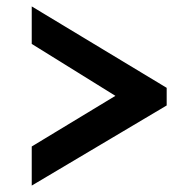

<svg xmlns="http://www.w3.org/2000/svg" viewBox="-20 -558 588 599"><path d="M500 -229 79 21V-101L340 -259L79 -421V-538L500 -284Z"/></svg>

Font: Raleway Thin SemiBold
Style: Italic
Weight: 600
Italic angle: -12°
Version: Version 4.026